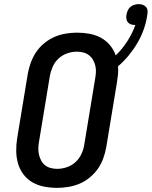

<svg xmlns="http://www.w3.org/2000/svg" viewBox="-20 -901 734 929"><path d="M256 8Q224 8 193.5 2Q163 -4 137.5 -18.5Q112 -33 94 -56.5Q76 -80 67.5 -109Q59 -138 58.5 -169Q58 -200 63 -232L115 -547Q120 -574 130 -600.5Q140 -627 156 -650.5Q172 -674 195.5 -693Q219 -712 245 -723Q271 -734 299 -738.5Q327 -743 353 -743Q384 -743 413.5 -737.5Q443 -732 468 -718.5Q493 -705 511.5 -683Q530 -661 540 -633Q572 -664 596 -701.5Q620 -739 635 -780H633Q623 -780 614 -783Q605 -786 599 -793Q593 -800 591.5 -810Q590 -820 592 -830Q594 -841 598.5 -851Q603 -861 611.5 -868Q620 -875 630.5 -878Q641 -881 651 -881Q662 -881 671.5 -877.5Q681 -874 687.5 -866Q694 -858 694 -847Q694 -836 692 -825Q687 -791 675 -757.5Q663 -724 644.5 -692.5Q626 -661 602.5 -632.5Q579 -604 551 -580Q553 -561 551 -541.5Q549 -522 546 -503L494 -188Q489 -161 479.5 -134.5Q470 -108 453.5 -84.5Q437 -61 414 -42Q391 -23 364.5 -12Q338 -1 310 3.5Q282 8 256 8ZM257 -84Q280 -84 303.5 -92Q327 -100 345.5 -117Q364 -134 374.5 -157Q385 -180 388 -203L440 -518Q443 -534 444 -550.5Q445 -567 441.5 -582Q438 -597 430.5 -610.5Q423 -624 411 -633.5Q399 -643 383.5 -647Q368 -651 352 -651Q329 -651 305.5 -643Q282 -635 263.5 -618Q245 -601 235 -578Q225 -555 221 -532L169 -217Q166 -201 165.5 -184.5Q165 -168 168.5 -153Q172 -138 179 -124.5Q186 -111 198 -101.5Q210 -92 225.5 -88Q241 -84 257 -84Z"/></svg>

Font: Iosevka Etoile Semibold
Style: Italic
Weight: 600
Italic angle: -9°
Designer: Belleve Invis
Foundry: Belleve Invis
Version: Version 22.1.2; ttfautohint (v1.8.4)